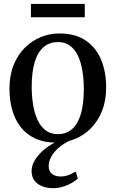

<svg xmlns="http://www.w3.org/2000/svg" viewBox="-20 -720 592 984"><path d="M28.5 -265Q28.5 -334 49.8 -386.8Q71 -439.5 107.5 -475.5Q144 -511.5 189.5 -530Q235 -548.5 283 -548.5Q367 -548.5 420.2 -511.8Q473.5 -475 498.8 -412.5Q524 -350 524 -272.5Q524 -203.5 502.5 -150.5Q481 -97.5 444.8 -61.5Q408.5 -25.5 363 -7.2Q317.5 11 269.5 11Q207 11 161.2 -10Q115.5 -31 86.2 -68.5Q57 -106 42.8 -156.2Q28.5 -206.5 28.5 -265ZM277 -32.5Q319 -32.5 348.8 -58Q378.5 -83.5 394 -134.8Q409.5 -186 409.5 -262.5Q409.5 -312 402.5 -355.8Q395.5 -399.5 380 -433Q364.5 -466.5 339 -485.5Q313.5 -504.5 277 -504.5Q234.5 -504.5 204.2 -479.2Q174 -454 158.2 -403Q142.5 -352 142.5 -275Q142.5 -225 150 -181Q157.5 -137 173.2 -103.8Q189 -70.5 214.5 -51.5Q240 -32.5 277 -32.5ZM250 244.5Q225 244.5 200 236Q175 227.5 158.5 208Q142 188.5 142 156.5Q142 134 152.8 111.8Q163.5 89.5 182.8 68.8Q202 48 228.2 30Q254.5 12 286 -1L310 -5L341 -1Q305 16 280.2 37.8Q255.5 59.5 242.5 83.5Q229.5 107.5 229.5 132Q229.5 158 246.5 171.2Q263.5 184.5 290 184.5Q311.5 184.5 330 177.8Q348.5 171 368 159L379 195.5Q364 208.5 343.8 219.8Q323.5 231 299.8 237.8Q276 244.5 250 244.5ZM414.5 -700V-631.5H138.5V-700Z"/></svg>

Font: Merriweather 72pt
Style: Regular
Weight: 400
Version: Version 2.100